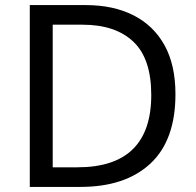

<svg xmlns="http://www.w3.org/2000/svg" viewBox="-20 -734 770 754"><path d="M669 -364Q669 -183 570.5 -91.5Q472 0 296 0H97V-714H317Q425 -714 504 -674Q583 -634 626 -556.5Q669 -479 669 -364ZM574 -361Q574 -504 503.5 -570.5Q433 -637 304 -637H187V-77H284Q574 -77 574 -361Z"/></svg>

Font: Noto Sans Sora Sompeng
Style: Regular
Weight: 400
Designer: Monotype Design Team. David Williams.
Foundry: Monotype Imaging Inc.
Version: Version 2.101